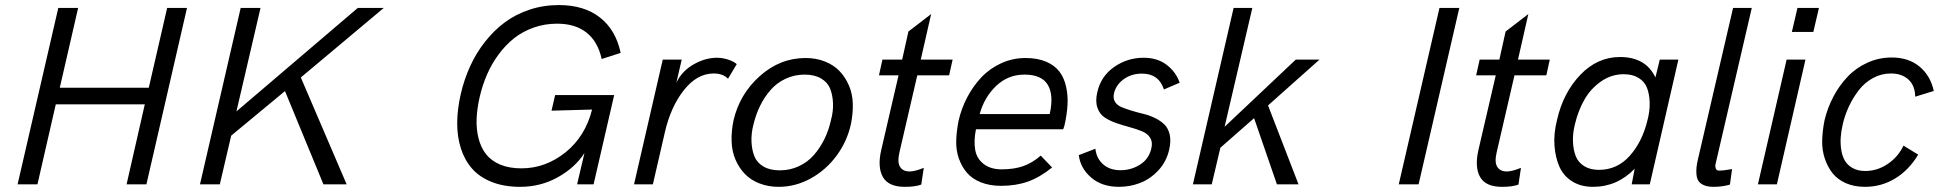

<svg xmlns="http://www.w3.org/2000/svg" viewBox="-20 -721 7588 751"><path d="M48.8 0 208 -689.9H285.6L213.9 -377.9H562L633.8 -689.9H711.4L552.7 0H475.1L546.4 -313H198.2L126.5 0Z M762.2 0 921.4 -689.9H999L904.8 -285.2L1379.4 -689.9H1481L1156.7 -418L1335.9 0H1245.1L1094.7 -364.7L884.3 -190.4L839.8 0Z M2014.2 9.8Q1951.2 9.8 1903.3 -9.3Q1855.5 -28.3 1826.4 -61.5Q1797.4 -94.7 1782.7 -140.6Q1768.1 -186.5 1768.3 -240Q1768.6 -293.5 1782.2 -353Q1795.4 -410.2 1818.8 -461.7Q1842.3 -513.2 1876.7 -557.1Q1911.1 -601.1 1953.9 -633.1Q1996.6 -665 2051 -683.1Q2105.5 -701.2 2166 -701.2Q2264.6 -701.2 2326.7 -652.6Q2388.7 -604 2407.7 -514.2L2333.5 -490.2Q2318.4 -558.6 2274.2 -593.5Q2230 -628.4 2159.2 -628.4Q2110.4 -628.4 2067.1 -613Q2023.9 -597.7 1990.7 -571.3Q1957.5 -544.9 1930.4 -508.3Q1903.3 -471.7 1885.3 -430.2Q1867.2 -388.7 1856.4 -342.3Q1845.7 -295.9 1844.2 -255.1Q1842.8 -214.4 1852.1 -178.7Q1861.3 -143.1 1881.6 -117.4Q1901.9 -91.8 1936.8 -77.1Q1971.7 -62.5 2019.5 -62.5Q2113.3 -62.5 2191.2 -124.5Q2269 -186.5 2295.9 -292.5L2137.2 -288.1L2151.4 -349.1H2382.3L2301.8 0H2237.3L2266.1 -122.6Q2230 -65.9 2162.6 -28.1Q2095.2 9.8 2014.2 9.8Z M2460 0 2572.3 -487.8H2646.5L2625.5 -397.5Q2647.5 -443.4 2693.1 -469.2Q2738.8 -495.1 2784.2 -495.1Q2805.2 -495.1 2826.9 -488.3Q2848.6 -481.4 2861.8 -470.2L2827.6 -413.1Q2807.6 -433.6 2771.5 -433.6Q2706.5 -433.6 2655 -368.4Q2603.5 -303.2 2580.6 -203.6L2533.7 0Z M3025.9 9.8Q2984.4 9.8 2950.2 -3.7Q2916 -17.1 2893.3 -40.8Q2870.6 -64.5 2856.7 -96.9Q2842.8 -129.4 2841.6 -168.2Q2840.3 -207 2849.1 -250Q2873 -353 2952.1 -423.6Q3031.2 -494.1 3130.9 -494.1Q3171.9 -494.1 3206.1 -480.7Q3240.2 -467.3 3263.2 -443.6Q3286.1 -419.9 3300.3 -387.2Q3314.5 -354.5 3315.7 -315.9Q3316.9 -277.3 3308.1 -234.4Q3293 -167 3251.7 -111.3Q3210.4 -55.7 3150.9 -22.9Q3091.3 9.8 3025.9 9.8ZM3029.8 -54.7Q3070.3 -54.7 3104.7 -70.8Q3139.2 -86.9 3163.3 -114.5Q3187.5 -142.1 3204.3 -176.3Q3221.2 -210.4 3230 -250Q3239.7 -285.2 3238.3 -317.6Q3236.8 -350.1 3226.8 -374.8Q3216.8 -399.4 3191.2 -414.3Q3165.5 -429.2 3127 -429.2Q3087.4 -429.2 3053 -413.1Q3018.6 -397 2994.4 -369.4Q2970.2 -341.8 2953.4 -307.6Q2936.5 -273.4 2927.2 -234.4Q2918 -199.2 2919.4 -166.7Q2920.9 -134.3 2930.9 -109.4Q2940.9 -84.5 2966.3 -69.6Q2991.7 -54.7 3029.8 -54.7Z M3519 9.8Q3455.1 9.8 3433.3 -28.8Q3411.6 -67.4 3426.8 -133.8L3494.6 -426.3H3418L3431.6 -487.8H3508.8L3533.2 -597.7L3622.1 -666L3581.5 -487.8H3706.1L3692.4 -426.3H3567.9L3498 -124.5Q3489.3 -86.4 3500.5 -68.4Q3511.7 -50.3 3538.1 -50.3Q3558.1 -50.3 3593.3 -64.5L3583.5 1Q3560.1 9.8 3519 9.8Z M3895.5 5.9Q3851.6 5.9 3817.4 -7.6Q3783.2 -21 3762.7 -44.7Q3742.2 -68.4 3730.7 -100.6Q3719.2 -132.8 3720.2 -170.2Q3721.2 -207.5 3729.5 -249Q3740.7 -297.9 3763.7 -341.3Q3786.6 -384.8 3819.3 -419.2Q3852.1 -453.6 3896.7 -473.9Q3941.4 -494.1 3991.2 -494.1Q4038.6 -494.1 4072.3 -479.5Q4106 -464.8 4124.3 -440.4Q4142.6 -416 4150.1 -381.6Q4157.7 -347.2 4155.5 -310.1Q4153.3 -272.9 4143.6 -230L4138.7 -215.3H3797.4Q3788.6 -170.9 3794.2 -136.2Q3799.8 -101.6 3826.9 -80.1Q3854 -58.6 3897.9 -58.6Q3945.3 -58.6 3981.2 -70.8Q4017.1 -83 4050.8 -112.3L4095.2 -65.9Q4046.9 -26.9 4000 -10.5Q3953.1 5.9 3895.5 5.9ZM3812 -274.9H4085.9Q4102.5 -349.1 4078.4 -389.2Q4054.2 -429.2 3987.3 -429.2Q3922.9 -429.2 3876.5 -385Q3830.1 -340.8 3812 -274.9Z M4356.9 9.8Q4289.6 9.8 4247.6 -26.9Q4205.6 -63.5 4199.7 -114.3L4264.6 -139.2Q4268.6 -101.6 4294.7 -78.4Q4320.8 -55.2 4363.3 -55.2Q4404.3 -55.2 4439.2 -77.1Q4474.1 -99.1 4483.4 -140.6Q4489.3 -165.5 4478.8 -182.1Q4468.3 -198.7 4447 -207.5Q4425.8 -216.3 4399.4 -223.4Q4373 -230.5 4347.2 -239.3Q4321.3 -248 4301.3 -261.2Q4281.2 -274.4 4272.5 -299.6Q4263.7 -324.7 4272 -360.4Q4286.1 -422.9 4337.9 -459Q4389.6 -495.1 4453.1 -495.1Q4507.8 -495.1 4543.9 -467Q4580.1 -439 4594.2 -397.5L4532.7 -371.1Q4512.2 -433.1 4446.8 -433.1Q4405.3 -433.1 4375.2 -411.1Q4345.2 -389.2 4337.4 -356Q4333 -336.4 4341.3 -322.8Q4349.6 -309.1 4366.7 -302Q4383.8 -294.9 4406.2 -288.1Q4428.7 -281.2 4452.4 -275.6Q4476.1 -270 4497.6 -259.5Q4519 -249 4534.2 -234.4Q4549.3 -219.7 4555.2 -194.8Q4561 -169.9 4553.2 -135.7Q4542.5 -88.4 4510.7 -54.4Q4479 -20.5 4439.5 -5.4Q4399.9 9.8 4356.9 9.8Z M4646 0 4805.2 -689.9H4878.4L4770 -225.1L5048.3 -487.8H5141.1L4939.9 -308.6L5059.1 0H4974.6L4885.3 -258.8L4753.4 -143.1L4719.7 0Z M5451.2 0 5610.4 -689.9H5688L5528.8 0Z M5855 9.8Q5791 9.8 5769.3 -28.8Q5747.6 -67.4 5762.7 -133.8L5830.6 -426.3H5753.9L5767.6 -487.8H5844.7L5869.1 -597.7L5958 -666L5917.5 -487.8H6042L6028.3 -426.3H5903.8L5834 -124.5Q5825.2 -86.4 5836.4 -68.4Q5847.7 -50.3 5874 -50.3Q5894 -50.3 5929.2 -64.5L5919.4 1Q5896 9.8 5855 9.8Z M6472.2 -487.8H6544.9L6433.1 0H6362.3L6374 -61Q6305.7 9.8 6210.9 9.8Q6164.1 9.8 6130.4 -11Q6096.7 -31.7 6080.3 -67.4Q6064 -103 6060.3 -150.6Q6056.6 -198.2 6070.3 -252Q6094.2 -357.9 6161.1 -428Q6228 -498 6316.4 -498Q6417.5 -498 6455.1 -418ZM6424.3 -252Q6433.6 -287.6 6432.6 -320.1Q6431.6 -352.5 6422.4 -377Q6413.1 -401.4 6389.6 -416Q6366.2 -430.7 6331.5 -430.7Q6283.2 -430.7 6242.9 -402.8Q6202.6 -375 6178 -332.3Q6153.3 -289.6 6140.6 -236.3Q6131.3 -200.2 6132.6 -167.7Q6133.8 -135.3 6143.3 -110.6Q6152.8 -85.9 6176.3 -71.3Q6199.7 -56.6 6233.9 -56.6Q6306.2 -56.6 6355.2 -112.1Q6404.3 -167.5 6424.3 -252Z M6691.4 -84Q6687.5 -71.8 6691.4 -61.5Q6694.3 -53.7 6703.6 -53.7Q6721.2 -53.7 6754.9 -59.6L6746.6 1Q6716.8 9.8 6682.1 9.8Q6659.7 9.8 6645 3.4Q6630.4 -2.9 6623.8 -12.7Q6617.2 -22.5 6615.7 -38.1Q6614.3 -53.7 6616 -68.4Q6617.7 -83 6622.6 -103L6758.8 -689.9H6832ZM6691.4 -84V-83.5Z M6988.8 -596.2 7010.7 -689.9H7094.7L7072.8 -596.2ZM6856 0 6968.3 -487.8H7042L6930.2 0Z M7274.9 9.8Q7232.9 9.8 7200.4 -4.4Q7168 -18.6 7148.4 -43Q7128.9 -67.4 7117.7 -100.6Q7106.4 -133.8 7107.4 -171.9Q7108.4 -210 7116.7 -251Q7128.4 -299.8 7151.4 -343.3Q7174.3 -386.7 7207 -421.1Q7239.7 -455.6 7284.4 -475.8Q7329.1 -496.1 7379.4 -496.1Q7445.3 -496.1 7488 -460.7Q7530.8 -425.3 7543.9 -365.2L7471.2 -342.8Q7470.7 -386.2 7444.8 -409.9Q7418.9 -433.6 7376 -433.6Q7338.9 -433.6 7306.2 -415.8Q7273.4 -397.9 7250.7 -368.4Q7228 -338.9 7212.2 -305.2Q7196.3 -271.5 7188 -235.4Q7181.6 -208.5 7179.9 -183.3Q7178.2 -158.2 7182.1 -134Q7186 -109.9 7196.5 -92Q7207 -74.2 7227.3 -63.2Q7247.6 -52.2 7276.4 -52.2Q7322.8 -52.2 7363.8 -79.8Q7404.8 -107.4 7425.3 -151.4L7482.9 -116.2Q7446.8 -55.7 7392.8 -22.9Q7338.9 9.8 7274.9 9.8Z"/></svg>

Font: HK Grotesk Italic
Style: Regular
Weight: 400
Italic angle: -13°
Designer: Alfredo Marco Pradil and Stefan Peev
Foundry: Hanken Design Co.
Version: Version 1.000;PS 001.000;hotconv 1.0.88;makeotf.lib2.5.64775